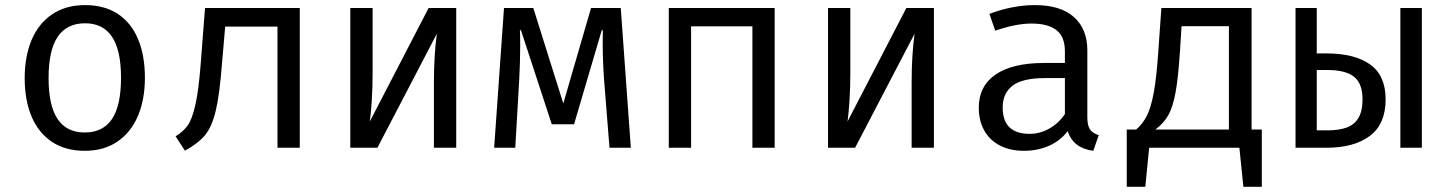

<svg xmlns="http://www.w3.org/2000/svg" viewBox="-20 -571 5578 742"><path d="M540 -270.3Q540 -186.7 513.1 -123.1Q486.2 -59.5 433.8 -23.8Q381.5 11.8 307.7 11.8Q232.8 11.8 180.8 -22.8Q128.7 -57.4 102.1 -120.5Q75.4 -183.6 75.4 -269.2Q75.4 -353.3 102.3 -416.9Q129.2 -480.5 181.8 -515.9Q234.4 -551.3 308.7 -551.3Q383.6 -551.3 435.4 -517.2Q487.2 -483.1 513.6 -419.7Q540 -356.4 540 -270.3ZM167.7 -269.2Q167.7 -163.1 202.6 -111Q237.4 -59 307.7 -59Q377.9 -59 412.8 -111Q447.7 -163.1 447.7 -270.3Q447.7 -376.9 412.8 -429Q377.9 -481 308.7 -481Q238.5 -481 203.1 -429Q167.7 -376.9 167.7 -269.2Z M1138.5 -540V0H1052.3V-468.2H850.3L837.9 -325.6Q828.7 -205.1 813.8 -143.1Q799 -81 772.8 -49.2Q746.7 -17.4 694.9 11.3L658.5 -44.1Q688.2 -62.6 704.9 -85.4Q721.5 -108.2 734.4 -162.8Q747.2 -217.4 755.4 -321.5L772.3 -540Z M1743.1 -540V0H1656.9V-252.8Q1656.9 -356.4 1668.2 -440.5L1438.5 0H1333.8V-540H1420V-287.7Q1420 -236.4 1416.9 -185.1Q1413.8 -133.8 1409.2 -101.5L1636.4 -540Z M2379 -540 2417.9 0H2335.4L2314.4 -264.1Q2309.2 -339.5 2309.2 -407.2Q2309.2 -437.9 2309.7 -454.4H2305.6L2198.5 -90.8H2112.3L1993.3 -454.4H1989.2Q1990.3 -435.9 1990.3 -395.4Q1990.3 -334.9 1986.7 -265.6L1971.3 0H1889.7L1927.7 -540H2041L2156.9 -171.3L2264.1 -540Z M2973.8 0H2887.7V-469.2H2650.8V0H2564.6V-540H2973.8Z M3589.2 -540V0H3503.1V-252.8Q3503.1 -356.4 3514.4 -440.5L3284.6 0H3180V-540H3266.2V-287.7Q3266.2 -236.4 3263.1 -185.1Q3260 -133.8 3255.4 -101.5L3482.6 -540Z M4182.1 -117.9Q4182.1 -86.2 4192.3 -71Q4202.6 -55.9 4226.2 -48.7L4205.1 11.8Q4127.2 1.5 4106.2 -64.1Q4077.4 -26.7 4033.6 -7.4Q3989.7 11.8 3936.9 11.8Q3883.6 11.8 3844.1 -8.7Q3804.6 -29.2 3783.6 -66.9Q3762.6 -104.6 3762.6 -154.9Q3762.6 -238.5 3827.7 -283.1Q3892.8 -327.7 4015.9 -327.7H4095.4V-372.8Q4095.4 -429.2 4062.6 -454.6Q4029.7 -480 3966.7 -480Q3905.6 -480 3826.2 -452.3L3803.6 -517.4Q3893.8 -551.3 3980 -551.3Q4079 -551.3 4130.5 -504.9Q4182.1 -458.5 4182.1 -376.9ZM4095.4 -130.3V-269.2H4017.4Q3931.8 -269.2 3893.3 -240Q3854.9 -210.8 3854.9 -155.9Q3854.9 -53.8 3959 -53.8Q3999 -53.8 4035.1 -74.1Q4071.3 -94.4 4095.4 -130.3Z M4816.9 -70.3H4856.4V150.8H4785.1L4769.7 0H4421L4406.2 150.8H4334.4V-70.3H4370.8Q4396.4 -92.3 4412.3 -124.1Q4428.2 -155.9 4438.7 -212.3Q4449.2 -268.7 4455.9 -365.6L4468.2 -540H4816.9ZM4729.2 -469.7H4546.2L4540 -371.8Q4533.3 -270.3 4523.1 -213.8Q4512.8 -157.4 4494.9 -125.6Q4476.9 -93.8 4444.6 -70.3H4729.2Z M5068.7 -540V-364.6H5105.1Q5215.9 -364.6 5275.4 -321.5Q5334.9 -278.5 5334.9 -187.2Q5334.9 -91.8 5274.1 -45.9Q5213.3 0 5105.6 0H4986.7V-540ZM5391.8 -540H5474.9V0H5391.8ZM5068.7 -300.5V-67.2H5108.2Q5153.8 -67.2 5183.8 -77.9Q5213.8 -88.7 5229.7 -115.1Q5245.6 -141.5 5245.6 -187.2Q5245.6 -247.7 5213.1 -274.1Q5180.5 -300.5 5109.2 -300.5Z"/></svg>

Font: Fira Code
Style: Regular
Weight: 400
Designer: Carrois Corporate, Edenspiekermann AG, Nikita Prokopov
Foundry: Carrois Corporate, Edenspiekermann AG, Nikita Prokopov
Version: Version 5.002